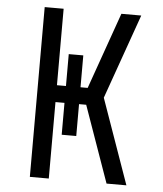

<svg xmlns="http://www.w3.org/2000/svg" viewBox="-53 -781 705 828"><g transform="rotate(5 300.0 -367.5)"><path d="M107 0V-735H189V-404H228V-542H291V-404H322L381 -571L439 -735H525L395 -368L525 0H439L322 -331H291V-193H228V-331H189V0Z"/></g></svg>

Font: Nova
Style: Regular
Weight: 400
Monospace: yes
Designer: Belleve Invis
Foundry: Belleve Invis
Version: Version 24.1.4; ttfautohint (v1.8.4)